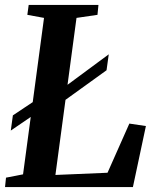

<svg xmlns="http://www.w3.org/2000/svg" viewBox="-24 -763 637 783"><path d="M-3.5 0 0.5 -38.5 70 -52 155.5 -690 87.5 -702.5 93 -743H377.5L373.5 -702.5L288 -690L202 -49.5L414.5 -58.5L503.5 -259L571 -249L518 0ZM20 -230.5 28.5 -292.5 153 -375.5 197 -377 419.5 -541.5 410.5 -476.5 201 -325.5 157 -324Z"/></svg>

Font: Merriweather 48pt SemiBold
Style: Italic
Weight: 600
Italic angle: -7.8°
Designer: Eben Sorkin
Foundry: Eben Sorkin
Version: Version 2.101